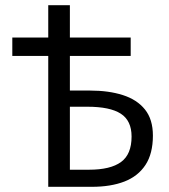

<svg xmlns="http://www.w3.org/2000/svg" viewBox="-20 -721 654 741"><path d="M166.2 0V-700.9H249.7V-371.5H327.7Q399.5 -371.5 454.2 -354Q509 -336.5 539.5 -298.4Q570.1 -260.3 570.1 -197.8Q570.1 -128.1 541.4 -84.4Q512.7 -40.8 460.2 -20.4Q407.6 0 334.5 0ZM249.7 -66H323.7Q406.2 -66 447 -95.7Q487.8 -125.3 487.8 -194Q487.8 -255.3 446.2 -282.2Q404.7 -309.1 316.9 -309.1H249.7ZM27.5 -505.1V-576.1H484.4V-505.1Z"/></svg>

Font: Source Sans Variable
Style: Regular
Weight: 200
Designer: Paul D. Hunt
Foundry: Adobe Systems Incorporated
Version: Version 3.006;hotconv 1.0.111;makeotfexe 2.5.65597